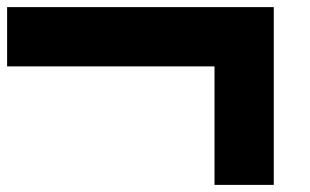

<svg xmlns="http://www.w3.org/2000/svg" viewBox="-20 -520 873 540"><path d="M0 -333.3V-500H750V0H583.3V-333.3Z"/></svg>

Font: Galmuri11 Bold
Style: Regular
Weight: 700
Designer: Lee Minseo (quiple)
Version: Version 2.397;hotconv 1.1.1;makeotfexe 2.6.0 DEVELOPMENT